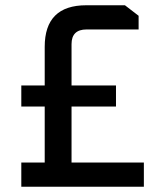

<svg xmlns="http://www.w3.org/2000/svg" viewBox="-20 -710 618 730"><path d="M61 0V-92H150V-305H61V-385H150V-532Q150 -690 308 -690H455L507 -650V-598H309Q252 -598 252 -542V-385H421V-305H252V-92H527V0Z"/></svg>

Font: Oxanium ExtraLight Medium
Style: Regular
Weight: 500
Version: Version 2.000